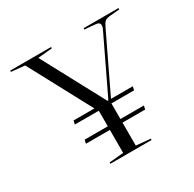

<svg xmlns="http://www.w3.org/2000/svg" viewBox="-152 -851 1024 1013"><g transform="rotate(-30 360.5 -345.0)"><path d="M690 -690V-682L634 -677Q610 -675 600.5 -667.5Q591 -660 580 -637L416 -295H549L544 -273H406V-178H549L544 -156H406V-16L493 -8V0H242V-8L329 -16V-156H183L188 -178H329V-269L327 -273H183L188 -295H315L112 -674L30 -682V-690H279V-682L192 -674L395 -295H400L564 -637Q568 -646 568 -656Q568 -666 561 -671Q554 -676 538 -677L477 -682V-690Z"/></g></svg>

Font: Libre Caslon Display
Style: Regular
Weight: 400
Designer: Pablo Impallari, Rodrigo Fuenzalida
Foundry: Pablo Impallari, Rodrigo Fuenzalida
Version: Version 1.100; ttfautohint (v1.6) -l 8 -r 50 -G 200 -x 14 -D